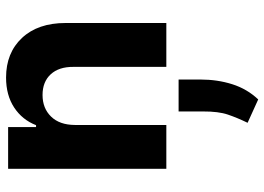

<svg xmlns="http://www.w3.org/2000/svg" viewBox="-144 -450 909 662"><g transform="rotate(-90 311.0 -118.5)"><path d="M211.6 -315.3V0H60.4V-545.5H204.5V-449.2H210.9Q229.4 -496.8 271.8 -524.7Q314.3 -552.6 375 -552.6Q460.2 -552.6 511.7 -497.7Q563.2 -442.8 563.2 -347.3V0H411.9V-320.3Q412.3 -370.4 386.4 -398.6Q360.4 -426.8 315 -426.8Q269.2 -426.8 240.6 -397.5Q212 -368.3 211.6 -315.3ZM368.3 42.3V117.9Q368.3 176.1 352.1 227.3Q335.9 278.4 299.7 316.8L219.1 280.2Q219.5 279.8 219.8 278.8Q236.2 245 247.3 212.5Q258.5 180 258.2 126.1V42.3Z"/></g></svg>

Font: Inter UI
Style: Bold
Weight: 700
Designer: Rasmus Andersson
Foundry: rsms
Version: 3.2;8d6f07862